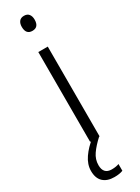

<svg xmlns="http://www.w3.org/2000/svg" viewBox="-250 -748 718 985"><g transform="rotate(-30 109.0 -255.5)"><path d="M110 -730Q129 -730 138.5 -718Q148 -706 148 -686Q148 -641 110 -641Q72 -641 72 -686Q72 -706 81.5 -718Q91 -730 110 -730ZM137 -532V0H81V-532ZM58 125Q58 178 107 178Q121 178 132 176Q143 174 150 171V211Q140 215 127.5 217Q115 219 99 219Q57 219 33.5 197Q10 175 10 132Q10 93 35.5 56Q61 19 101 -12L134 0Q99 32 78.5 61.5Q58 91 58 125Z"/></g></svg>

Font: Noto Sans Arabic UI SmCn Lt
Style: Regular
Weight: 300
Width: 4
Designer: Monotype Design Team, Nadine Chahine and Nizar Qandah
Foundry: Monotype Imaging Inc.
Version: Version 2.010; ttfautohint (v1.8.4.7-5d5b)